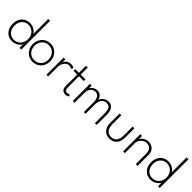

<svg xmlns="http://www.w3.org/2000/svg" viewBox="282 -1961 3246 3246"><g transform="rotate(45 1905.0 -338.0)"><path d="M244.5 12Q189.5 12 144.5 -13.2Q99.5 -38.5 72.8 -87.2Q46 -136 46 -205Q46 -274 72.8 -322.8Q99.5 -371.5 144.5 -397Q189.5 -422.5 244.5 -422.5Q293.5 -422.5 331 -404.2Q368.5 -386 390.2 -362.2Q412 -338.5 413.5 -321.5V-688H457V0H415V-89Q413 -73.5 391 -49.5Q369 -25.5 331.2 -6.8Q293.5 12 244.5 12ZM245.5 -27.5Q291.5 -27.5 329.8 -49Q368 -70.5 390.8 -110.5Q413.5 -150.5 413.5 -205Q413.5 -259.5 390.8 -299.5Q368 -339.5 329.8 -361.2Q291.5 -383 245.5 -383Q204.5 -383 168.5 -361.8Q132.5 -340.5 110.5 -300.5Q88.5 -260.5 88.5 -205Q88.5 -149.5 110.5 -109.5Q132.5 -69.5 168.5 -48.5Q204.5 -27.5 245.5 -27.5Z M736.5 12Q675.5 12 628.8 -17Q582 -46 555 -95Q528 -144 528 -204Q528 -264 555 -313.8Q582 -363.5 628.8 -393Q675.5 -422.5 736.5 -422.5Q797 -422.5 843.8 -393Q890.5 -363.5 917 -313.8Q943.5 -264 943.5 -204Q943.5 -144 917 -95Q890.5 -46 843.8 -17Q797 12 736.5 12ZM736.5 -28Q786 -28 823.5 -51Q861 -74 881.5 -114Q902 -154 902 -204Q902 -254 881.5 -294.5Q861 -335 823.5 -358.8Q786 -382.5 736.5 -382.5Q686.5 -382.5 649 -358.8Q611.5 -335 590.5 -294.5Q569.5 -254 569.5 -204Q569.5 -154 590.5 -114Q611.5 -74 649 -51Q686.5 -28 736.5 -28Z M1099.5 0H1058.5V-410.5H1099.5V-334.5H1097Q1099 -348 1115 -368.8Q1131 -389.5 1159.2 -406Q1187.5 -422.5 1225 -422.5Q1254 -422.5 1274.2 -415.2Q1294.5 -408 1302 -401L1283 -364.5Q1276 -370.5 1258.2 -376.8Q1240.5 -383 1215.5 -383Q1181 -383 1154.8 -358.8Q1128.5 -334.5 1114 -301Q1099.5 -267.5 1099.5 -240Z M1336 -410.5H1424V-579H1465.5V-410.5H1580.5V-370.5H1465.5V-107Q1465.5 -63 1481.8 -45.5Q1498 -28 1521 -28Q1543.5 -28 1554.8 -35.8Q1566 -43.5 1568 -46L1590.5 -12.5Q1587.5 -10 1578.2 -4Q1569 2 1553.8 7Q1538.5 12 1516 12Q1477.5 12 1450.8 -13.5Q1424 -39 1424 -96V-370.5H1336Z M2122.5 -422.5Q2167.5 -422.5 2197.8 -402.2Q2228 -382 2243.2 -341.2Q2258.5 -300.5 2258.5 -237.5V0H2216.5V-223.5Q2216.5 -307 2194.2 -345Q2172 -383 2115.5 -383Q2087.5 -383 2059.2 -367.2Q2031 -351.5 2012 -316.5Q1993 -281.5 1993 -223.5V0H1952V-223.5Q1952 -307 1923.2 -345Q1894.5 -383 1848.5 -383Q1820 -383 1792.5 -368Q1765 -353 1747 -318Q1729 -283 1729 -223.5V0H1687V-410.5H1729V-344.5Q1734 -360 1751.2 -378.2Q1768.5 -396.5 1796.2 -409.5Q1824 -422.5 1860.5 -422.5Q1898.5 -422.5 1923.5 -404.5Q1948.5 -386.5 1962.2 -362Q1976 -337.5 1978.5 -318.5Q1986 -343 2005.5 -366.8Q2025 -390.5 2054.8 -406.5Q2084.5 -422.5 2122.5 -422.5Z M2438.5 -192Q2438.5 -116.5 2472.2 -72.2Q2506 -28 2573.5 -28Q2641 -28 2674.8 -72.2Q2708.5 -116.5 2708.5 -192V-410.5H2750.5V-183Q2750.5 -127 2729.8 -82.8Q2709 -38.5 2669.8 -13.2Q2630.5 12 2573.5 12Q2517 12 2477.5 -13.2Q2438 -38.5 2417.2 -82.8Q2396.5 -127 2396.5 -183V-410.5H2438.5Z M3079.5 -422.5Q3117.5 -422.5 3154 -406Q3190.5 -389.5 3214 -353.5Q3237.5 -317.5 3237.5 -260V0H3194.5V-248.5Q3194.5 -321.5 3160.5 -352.8Q3126.5 -384 3074.5 -384Q3039.5 -384 3007.2 -363.8Q2975 -343.5 2954 -308.8Q2933 -274 2933 -231V0H2891V-410.5H2933V-328.5Q2936 -346.5 2956.5 -368.5Q2977 -390.5 3009.2 -406.5Q3041.5 -422.5 3079.5 -422.5Z M3554 12Q3499 12 3454 -13.2Q3409 -38.5 3382.2 -87.2Q3355.5 -136 3355.5 -205Q3355.5 -274 3382.2 -322.8Q3409 -371.5 3454 -397Q3499 -422.5 3554 -422.5Q3603 -422.5 3640.5 -404.2Q3678 -386 3699.8 -362.2Q3721.5 -338.5 3723 -321.5V-688H3766.5V0H3724.5V-89Q3722.5 -73.5 3700.5 -49.5Q3678.5 -25.5 3640.8 -6.8Q3603 12 3554 12ZM3555 -27.5Q3601 -27.5 3639.2 -49Q3677.5 -70.5 3700.2 -110.5Q3723 -150.5 3723 -205Q3723 -259.5 3700.2 -299.5Q3677.5 -339.5 3639.2 -361.2Q3601 -383 3555 -383Q3514 -383 3478 -361.8Q3442 -340.5 3420 -300.5Q3398 -260.5 3398 -205Q3398 -149.5 3420 -109.5Q3442 -69.5 3478 -48.5Q3514 -27.5 3555 -27.5Z"/></g></svg>

Font: League Spartan Thin ExtraLight
Style: Regular
Weight: 250
Version: Version 2.002